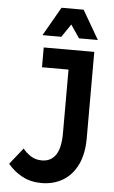

<svg xmlns="http://www.w3.org/2000/svg" viewBox="-61 -943 592 995"><g transform="rotate(5 235.5 -446.0)"><path d="M18 -74 86 -159Q102 -139 126.5 -122.5Q151 -106 185 -106Q232 -106 257 -142.5Q282 -179 282 -257V-587H144V-690H407V-241Q407 -159 379.5 -102.5Q352 -46 303.5 -17.5Q255 11 193 11Q137 11 93 -12.5Q49 -36 18 -74ZM132 -753 218 -903H333L420 -753H322L276 -821L230 -753Z"/></g></svg>

Font: Radio Canada Condensed SemiBold
Style: Regular
Weight: 600
Width: 3
Designer: Charles Daoud, Etienne Aubert Bonn, Alexandre Saumier Demers, Jacques Le Bailly
Foundry: Radio-Canada
Version: Version 2.104; ttfautohint (v1.8.4.7-5d5b);gftools[0.9.28.de